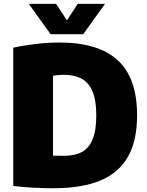

<svg xmlns="http://www.w3.org/2000/svg" viewBox="-20 -971 764 1000"><path d="M49 -2.5V-722.5Q105 -735 167.2 -742.2Q229.5 -749.5 290 -749.5Q493 -749.5 593.5 -657Q694 -564.5 694 -370Q694 -237.5 646 -153.8Q598 -70 501.5 -30.2Q405 9.5 256 9.5Q206.5 9.5 151.5 6.5Q96.5 3.5 49 -2.5ZM481.5 -370.5Q481.5 -448.5 461.8 -495Q442 -541.5 404.5 -561.5Q367 -581.5 310.5 -581.5Q297.5 -581.5 282 -580Q266.5 -578.5 256 -576V-160.5Q278.5 -159.5 313 -159.5Q370 -159.5 406.8 -179.5Q443.5 -199.5 462.5 -245.8Q481.5 -292 481.5 -370.5ZM385 -951H527L413.5 -793H243.5L130 -951H272L328.5 -865Z"/></svg>

Font: Encode Sans SemiCondensed Black
Style: Regular
Weight: 900
Width: 4
Designer: Multiple Designers
Foundry: Impallari Type
Version: Version 2.000